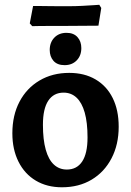

<svg xmlns="http://www.w3.org/2000/svg" viewBox="-20 -782 556 814"><path d="M242.6 12Q179.3 12 131.9 -16.2Q84.5 -44.5 58.5 -96.3Q32.4 -148.2 32.4 -216.8Q32.4 -293.3 62.7 -350.8Q92.9 -408.3 147.5 -440.6Q202.1 -473 273.4 -473Q338.1 -473 385.2 -445.2Q432.4 -417.5 457.8 -366.3Q483.2 -315.2 483.2 -244.7Q483.2 -169.2 452.9 -111Q422.6 -52.7 368.6 -20.4Q314.5 12 242.6 12ZM263.4 -63.2Q305.9 -63.2 328.5 -97.4Q351.1 -131.6 351.1 -199.2Q351.1 -262.4 339.2 -304.6Q327.3 -346.7 304.6 -368Q281.8 -389.3 249.7 -389.3Q207.3 -389.3 184.6 -355Q162 -320.7 162 -253.4Q162 -189.8 173.9 -147.5Q185.8 -105.1 208.6 -84.1Q231.3 -63.2 263.4 -63.2ZM253.9 -505.8Q222.8 -505.8 206.8 -524Q190.8 -542.2 190.8 -570.1Q190.8 -602.1 210.3 -622.4Q229.9 -642.8 262 -642.8Q292.2 -642.8 308.5 -624.6Q324.8 -606.5 324.8 -578.1Q324.8 -546.1 305.2 -526Q285.6 -505.8 253.9 -505.8ZM116.7 -671.1 106.2 -682.8 120.3 -756.7Q120.3 -756.7 135.8 -756.7Q151.3 -756.7 175.3 -756.2Q199.3 -755.7 225.8 -755.7Q252.3 -755.7 274.3 -755.7Q299.3 -755.7 328.8 -757.2Q358.4 -758.7 379.7 -760.2Q401 -761.7 401 -761.7L409.3 -748.1L397.3 -673.1L256.1 -672.1Q227.2 -672.1 194.3 -672.1Q161.5 -672.1 139.1 -671.6Q116.7 -671.1 116.7 -671.1Z"/></svg>

Font: Alegreya
Style: Regular
Weight: 400
Designer: Juan Pablo del Peral
Foundry: Huerta Tipografica
Version: Version 2.009